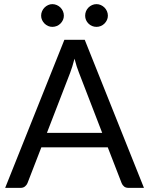

<svg xmlns="http://www.w3.org/2000/svg" viewBox="-20 -909 720 929"><path d="M676.5 0H601.5Q588.5 0 580.5 -6.5Q572.5 -13 568.5 -23L501.5 -196H180L113 -23Q109.5 -14 101 -7Q92.5 0 80 0H5L291.5 -716.5H390ZM207 -266H474.5L362 -557.5Q351 -584.5 340.5 -625Q335 -604.5 329.8 -587.2Q324.5 -570 319.5 -557ZM289 -833Q289 -822 284.5 -812.2Q280 -802.5 272.5 -795Q265 -787.5 254.8 -783.2Q244.5 -779 233 -779Q222.5 -779 212.8 -783.2Q203 -787.5 195.5 -795Q188 -802.5 183.5 -812.2Q179 -822 179 -833Q179 -844.5 183.5 -854.8Q188 -865 195.5 -872.5Q203 -880 212.8 -884.5Q222.5 -889 233 -889Q244.5 -889 254.8 -884.5Q265 -880 272.5 -872.5Q280 -865 284.5 -854.8Q289 -844.5 289 -833ZM502 -833Q502 -822 497.5 -812.2Q493 -802.5 485.5 -795Q478 -787.5 468 -783.2Q458 -779 447 -779Q435.5 -779 425.5 -783.2Q415.5 -787.5 408 -795Q400.5 -802.5 396.2 -812.2Q392 -822 392 -833Q392 -844.5 396.2 -854.8Q400.5 -865 408 -872.5Q415.5 -880 425.5 -884.5Q435.5 -889 447 -889Q458 -889 468 -884.5Q478 -880 485.5 -872.5Q493 -865 497.5 -854.8Q502 -844.5 502 -833Z"/></svg>

Font: 8514790e538f44c2 - subset of Lato
Style: Regular
Weight: 400
Version: Version 1.104; Western+Polish opensource